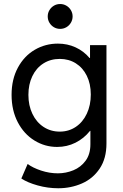

<svg xmlns="http://www.w3.org/2000/svg" viewBox="-20 -748 630 980"><path d="M88.9 163.1 121.1 88.9Q147 108.4 189.7 122.6Q232.4 136.7 275.4 136.7Q316.4 136.7 354.5 121.1Q392.6 105.5 417 72.3Q441.4 39.1 441.4 -11.7V-80.1H439.5Q408.2 -41 365 -19.5Q321.8 2 271.5 2Q209 2 155.8 -30.8Q102.5 -63.5 70.8 -124Q39.1 -184.6 39.1 -263.7Q39.1 -343.3 71.3 -402.8Q103.5 -462.4 157.5 -493.9Q211.4 -525.4 275.4 -525.4Q324.2 -525.4 365.7 -506.3Q407.2 -487.3 437 -452.1H439.5V-517.6H523.4V-15.6Q523.4 61 488.8 112.5Q454.1 164.1 397.9 188.5Q341.8 212.9 277.3 212.9Q224.1 212.9 172.4 198.5Q120.6 184.1 88.9 163.1ZM443.4 -265.6Q443.4 -319.8 423.1 -361.1Q402.8 -402.3 366.9 -424.8Q331.1 -447.3 285.2 -447.3Q237.8 -447.3 201.4 -424.1Q165 -400.9 145 -359.1Q125 -317.4 125 -263.7Q125 -209.5 145.5 -166.7Q166 -124 202.4 -100.1Q238.8 -76.2 285.2 -76.2Q330.6 -76.2 366.7 -100.3Q402.8 -124.5 423.1 -167.7Q443.4 -210.9 443.4 -265.6ZM223.6 -664.1Q223.6 -681.6 232.2 -696Q240.7 -710.4 255.1 -719Q269.5 -727.5 287.1 -727.5Q304.2 -727.5 318.8 -719Q333.5 -710.4 342 -695.8Q350.6 -681.2 350.6 -664.1Q350.6 -647 342 -632.3Q333.5 -617.7 318.8 -609.1Q304.2 -600.6 287.1 -600.6Q269.5 -600.6 255.1 -609.1Q240.7 -617.7 232.2 -632.1Q223.6 -646.5 223.6 -664.1Z"/></svg>

Font: Reddit Sans Strawberry
Style: Regular
Weight: 400
Designer: Stephen Hutchings
Foundry: Reddit
Version: Version 1.013